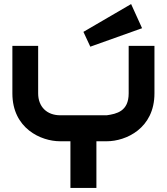

<svg xmlns="http://www.w3.org/2000/svg" viewBox="-20 -926 822 946"><path d="M741 -700H614V-466C614 -377 554 -365 506 -358H277C211 -358 168 -400 168 -466V-700H41V-466C41 -293 182 -230 276 -230H327V0H455V-230H506C600 -230 741 -293 741 -466ZM626 -906 391 -769 425 -696 680 -787Z"/></svg>

Font: Audiowide
Style: Regular
Weight: 400
Designer: Astigmatic (AOETI)
Foundry: Astigmatic (AOETI)
Version: Version 1.002